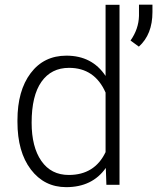

<svg xmlns="http://www.w3.org/2000/svg" viewBox="-20 -770 669 800"><path d="M52.7 -269Q52.7 -392.1 107.7 -465.1Q162.6 -538.1 256.8 -538.1Q363.8 -538.1 419.9 -453.6V-750H478V0H423.3L420.9 -70.3Q364.7 9.8 255.9 9.8Q164.6 9.8 108.6 -63.7Q52.7 -137.2 52.7 -262.2ZM111.8 -258.8Q111.8 -157.7 152.3 -99.4Q192.9 -41 266.6 -41Q374.5 -41 419.9 -136.2V-384.3Q374.5 -487.3 267.6 -487.3Q193.8 -487.3 152.8 -429.4Q111.8 -371.6 111.8 -258.8ZM558.6 -575.7 523.9 -601.1Q557.6 -648.9 559.1 -703.6V-750.5H615.2V-719.7Q615.2 -626.5 558.6 -575.7Z"/></svg>

Font: RobotoInd Light
Style: Regular
Weight: 300
Designer: Google
Version: Version 2.001151; 2014